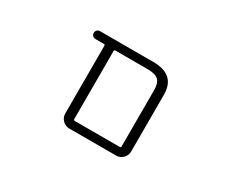

<svg xmlns="http://www.w3.org/2000/svg" viewBox="-91 -787 1182 1008"><g transform="rotate(30 500.0 -283.5)"><path d="M388.7 -21.5Q365.2 -21.5 348.1 -38.6Q331.1 -55.7 331.1 -79.1V-490.2Q331.1 -497.1 324.2 -497.1H273.4Q262.7 -497.1 255.9 -503.9Q249 -510.7 249 -521Q249 -531.2 255.9 -538.1Q262.7 -544.9 273.4 -544.9H596.7Q729.5 -544.9 730.5 -424.8V-79.1Q730.5 -55.7 713.4 -38.6Q696.3 -21.5 672.9 -21.5ZM673.8 -420.9Q673.8 -461.9 654.8 -479.5Q635.7 -497.1 588.9 -497.1H394.5Q386.7 -497.1 386.7 -490.2V-78.1Q386.7 -70.3 394.5 -70.3H666Q673.8 -70.3 673.8 -78.1Z"/></g></svg>

Font: Rounded-X Mgen+ 1mn light
Style: Regular
Weight: 200
Designer: [Source Han Sans]
Ryoko NISHIZUKA  (kana & ideographs); Paul D. Hunt (Latin, Greek & Cyrillic); Wenlong ZHANG  (bopomofo
Version: Version 1.059.20150602